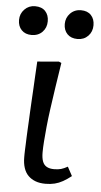

<svg xmlns="http://www.w3.org/2000/svg" viewBox="-99 -779 435 828"><g transform="rotate(5 118.5 -365.5)"><path d="M130 14Q105 14 86.5 7Q68 0 55 -13Q42 -26 35.5 -46Q29 -66 29 -91Q29 -97 29 -105Q29 -113 29.5 -123.5Q30 -134 30.5 -147Q31 -160 31.5 -175Q32 -190 33 -208Q34 -226 35 -246Q36 -266 37 -288.5Q38 -311 39.5 -336Q41 -361 42.5 -388.5Q44 -416 45.5 -446Q47 -476 49 -508L142 -516L153 -511Q144 -454 136.5 -403.5Q129 -353 123 -310Q117 -267 113.5 -231Q110 -195 108 -167.5Q106 -140 106 -120Q106 -96 111.5 -81Q117 -66 129.5 -59Q142 -52 161 -52Q179 -52 191.5 -55.5Q204 -59 220 -68L241 -29Q222 -14 205 -4.5Q188 5 170 9.5Q152 14 130 14ZM-45 -680Q-45 -707 -26.5 -726Q-8 -745 19 -745Q48 -745 63.5 -728.5Q79 -712 79 -685Q79 -657 61 -638.5Q43 -620 14 -620Q-13 -620 -29 -636.5Q-45 -653 -45 -680ZM153 -680Q153 -707 171.5 -726Q190 -745 218 -745Q246 -745 261.5 -728.5Q277 -712 277 -685Q277 -657 259 -638.5Q241 -620 213 -620Q185 -620 169 -636.5Q153 -653 153 -680Z"/></g></svg>

Font: Literata
Style: Italic
Weight: 400
Italic angle: -2°
Designer: Latin by Veronika Burian and Jose Scaglione. Greek by Irene Vlachou. Cyrillic by Vera Evstafieva
Foundry: TypeTogether
Version: Version 3.103;gftools[0.9.29]